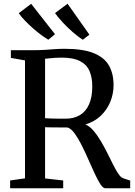

<svg xmlns="http://www.w3.org/2000/svg" viewBox="-20 -1013 724 1033"><path d="M34.5 0V-42L114.5 -53.5V-688L38.5 -701.5V-743H165.5Q197.5 -743 225.2 -745Q253 -747 278 -748.8Q303 -750.5 327.5 -750.5Q425.5 -750.5 483.2 -727.5Q541 -704.5 566 -660.8Q591 -617 591 -554.5Q591 -508.5 573.5 -465.5Q556 -422.5 522.2 -390.2Q488.5 -358 439.5 -343.5Q462.5 -334 483 -310Q503.5 -286 522.2 -254.5Q541 -223 557.8 -189.2Q574.5 -155.5 589.2 -126Q604 -96.5 617.5 -77Q631 -57.5 642.5 -54L680.5 -41.5V0H547Q534.5 0 520.2 -21.8Q506 -43.5 489.8 -78.5Q473.5 -113.5 456 -153.5Q438.5 -193.5 420 -230.5Q401.5 -267.5 382.5 -294Q363.5 -320.5 344 -327Q333.5 -327 316 -327.2Q298.5 -327.5 279.8 -327.5Q261 -327.5 245.5 -327.8Q230 -328 222.5 -328.5V-53L320 -42V0ZM333 -374.5Q378 -374.5 410 -393.8Q442 -413 459.2 -451.8Q476.5 -490.5 476.5 -548Q476.5 -596 461.5 -630.8Q446.5 -665.5 410.5 -684.2Q374.5 -703 311.5 -703Q294 -703 278.5 -702Q263 -701 249 -699.5Q235 -698 222.5 -697V-377Q237 -376 259 -375.2Q281 -374.5 301.8 -374.5Q322.5 -374.5 333 -374.5ZM239.5 -799.5Q222 -810 200 -826.2Q178 -842.5 155.8 -862.2Q133.5 -882 113.8 -902.5Q94 -923 81 -942L147.5 -992.5L276 -829L240.5 -799.5ZM425 -799.5Q402 -814 374 -838Q346 -862 320 -889.8Q294 -917.5 276 -942.5L343.5 -993L461 -826.5L426 -799.5Z"/></svg>

Font: Merriweather 48pt
Style: Regular
Weight: 400
Version: Version 2.100